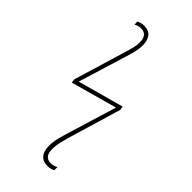

<svg xmlns="http://www.w3.org/2000/svg" viewBox="-299 -837 1129 1129"><g transform="rotate(45 265.0 -273.0)"><path d="M353 220Q315 220 296 196Q277 172 277 128Q277 97 285 64.5Q293 32 302 4L397 -308L109 -228L106 -252L200 -563Q208 -590 216.5 -620.5Q225 -651 225 -678Q225 -711 211 -726.5Q197 -742 173 -742Q160 -742 148.5 -738.5Q137 -735 129 -730L128 -754Q136 -759 148 -762.5Q160 -766 176 -766Q213 -766 231.5 -742Q250 -718 250 -679Q250 -651 242.5 -620Q235 -589 225 -558L134 -261L421 -340L424 -315L327 10Q320 34 312 66.5Q304 99 304 129Q304 164 318 179.5Q332 195 356 195Q369 195 380.5 191.5Q392 188 401 183V209Q392 214 380.5 217Q369 220 353 220Z"/></g></svg>

Font: Noto Sans Mono Condensed Thin
Style: Regular
Weight: 100
Width: 3
Designer: Monotype Design Team
Foundry: Monotype Imaging Inc.
Version: Version 2.014; ttfautohint (v1.8.4.7-5d5b)